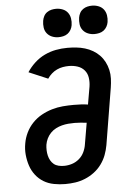

<svg xmlns="http://www.w3.org/2000/svg" viewBox="-63 -1010 726 1064"><g transform="rotate(-5 300.0 -478.0)"><path d="M257 8Q257 8 256.5 8Q256 8 256 8Q225 8 193.5 2Q162 -4 136.5 -19.5Q111 -35 92.5 -59Q74 -83 64.5 -112Q55 -141 52 -172.5Q49 -204 55 -236Q60 -266 74 -295Q88 -324 110.5 -347.5Q133 -371 161 -386.5Q189 -402 219.5 -411Q250 -420 280.5 -422.5Q311 -425 341 -425Q361 -425 381 -424Q401 -423 420 -420L437 -518Q441 -543 437.5 -567.5Q434 -592 419 -609.5Q404 -627 381 -634.5Q358 -642 333 -642Q316 -642 299 -639Q282 -636 266 -628.5Q250 -621 236.5 -609Q223 -597 213 -582L107 -627Q125 -655 150.5 -678.5Q176 -702 206.5 -716.5Q237 -731 269 -737Q301 -743 333 -743Q358 -743 382.5 -740.5Q407 -738 430.5 -731Q454 -724 474.5 -712Q495 -700 511 -683.5Q527 -667 538 -646Q549 -625 554.5 -601Q560 -577 559 -552Q558 -527 554 -502L502 -187Q497 -159 487 -132.5Q477 -106 459.5 -82Q442 -58 418 -40Q394 -22 367 -11Q340 0 312.5 4Q285 8 257 8ZM258 -93Q281 -93 303 -100Q325 -107 343 -122.5Q361 -138 371 -159.5Q381 -181 384 -203L404 -320Q387 -322 370.5 -323.5Q354 -325 337 -325Q319 -325 301.5 -323.5Q284 -322 266.5 -317.5Q249 -313 232.5 -304.5Q216 -296 203 -282.5Q190 -269 182 -252.5Q174 -236 171 -218Q169 -203 169.5 -187.5Q170 -172 173.5 -157.5Q177 -143 184 -130.5Q191 -118 202 -109Q213 -100 228 -96.5Q243 -93 258 -93ZM490 -806Q471 -806 454 -813Q437 -820 426 -834Q415 -848 412.5 -866.5Q410 -885 413 -904Q415 -917 421.5 -929.5Q428 -942 439.5 -950Q451 -958 464 -961Q477 -964 490 -964Q509 -964 526.5 -957Q544 -950 554.5 -936Q565 -922 568 -903.5Q571 -885 568 -866Q566 -853 559 -840.5Q552 -828 541 -820Q530 -812 516.5 -809Q503 -806 490 -806ZM290 -806Q271 -806 254 -813Q237 -820 226 -834Q215 -848 212.5 -866.5Q210 -885 213 -904Q215 -917 221.5 -929.5Q228 -942 239.5 -950Q251 -958 264 -961Q277 -964 290 -964Q309 -964 326.5 -957Q344 -950 354.5 -936Q365 -922 368 -903.5Q371 -885 368 -866Q366 -853 359 -840.5Q352 -828 341 -820Q330 -812 316.5 -809Q303 -806 290 -806Z"/></g></svg>

Font: Iosevka Curly Extended
Style: Bold Italic
Weight: 700
Width: 7
Italic angle: -9°
Monospace: yes
Designer: Belleve Invis
Foundry: Belleve Invis
Version: Version 11.1.0; ttfautohint (v1.8.3)